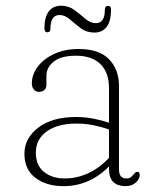

<svg xmlns="http://www.w3.org/2000/svg" viewBox="-20 -641 546 672"><path d="M65.5 -103Q65.5 -157 113.8 -194.2Q162 -231.5 246.5 -231.5Q277 -231.5 306.8 -225.8Q336.5 -220 361.5 -211.5V-332Q361.5 -388 331.2 -417Q301 -446 246.5 -446Q193 -446 167.8 -425.2Q142.5 -404.5 142.5 -376.5V-344.5Q142.5 -332 135 -325.8Q127.5 -319.5 116.5 -319.5Q105.5 -319.5 98.5 -327.8Q91.5 -336 91.5 -349Q91.5 -380 112 -407.5Q132.5 -435 169.5 -452.2Q206.5 -469.5 255.5 -469.5Q326.5 -469.5 361.5 -433.8Q396.5 -398 396.5 -339.5V-48Q396.5 -16.5 421.5 -16.5Q433 -16.5 438.2 -21Q443.5 -25.5 447.5 -30.5Q450.5 -33.5 453.2 -36.5Q456 -39.5 460 -39.5Q469 -39.5 469 -28.5Q469 -14.5 455.2 -2Q441.5 10.5 419 10.5Q392 10.5 376.8 -3.8Q361.5 -18 361.5 -50.5V-58.5Q293.5 10.5 202 10.5Q142.5 10.5 104 -18.5Q65.5 -47.5 65.5 -103ZM105.5 -106.5Q105.5 -62 134 -39.2Q162.5 -16.5 205.5 -16.5Q248 -16 288.2 -34.5Q328.5 -53 361.5 -88.5V-188Q336.5 -196.5 308.2 -202.5Q280 -208.5 248.5 -208.5Q182 -208.5 143.8 -181.2Q105.5 -154 105.5 -106.5ZM310.5 -527Q283 -527 262.8 -542.2Q242.5 -557.5 224.8 -573Q207 -588.5 188.5 -588.5Q156.5 -588.5 156.5 -541Q156.5 -528 145.5 -528Q135.5 -528 135.5 -541Q135.5 -581.5 150.8 -601.2Q166 -621 193.5 -621Q220.5 -621 240.8 -605.8Q261 -590.5 278.8 -575.2Q296.5 -560 316 -560Q347 -560 347 -607Q347 -620.5 358.5 -620.5Q368.5 -620.5 368.5 -607Q368.5 -566 353 -546.5Q337.5 -527 310.5 -527Z"/></svg>

Font: Fraunces 9pt S050 Thin
Style: Regular
Weight: 100
Version: Version 1.000; ttfautohint (v1.8.3)